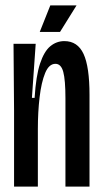

<svg xmlns="http://www.w3.org/2000/svg" viewBox="-20 -690 378 710"><path d="M32 0V-281L30 -528H112L98 -328H108Q113 -409 128 -454.5Q143 -500 166 -519Q189 -538 218 -538Q267 -538 289 -490.5Q311 -443 311 -339V0H222V-326Q222 -394 214 -424Q206 -454 185 -454Q161 -454 147 -420Q133 -386 126.5 -331Q120 -276 120 -213V0ZM202 -572H127L166 -670H263Z"/></svg>

Font: Bricolage Grotesque 96pt Condensed
Style: Regular
Weight: 400
Width: 3
Designer: Mathieu Triay
Foundry: Atelier Triay
Version: Version 1.001; ttfautohint (v1.8.4.7-5d5b);gftools[0.9.33.de